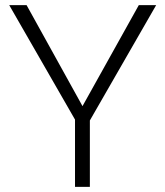

<svg xmlns="http://www.w3.org/2000/svg" viewBox="-20 -731 647 751"><path d="M302.7 -315.9 522.9 -710.9H590.8L331.5 -259.8V0H273.4V-263.2L16.1 -710.9H84Z"/></svg>

Font: Roboto Web
Style: Light
Weight: 300
Designer: Google
Version: Version 1.200310; 2013